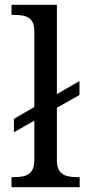

<svg xmlns="http://www.w3.org/2000/svg" viewBox="-20 -780 364 800"><path d="M28 0V-42H41Q64 -42 82.5 -47Q101 -52 112 -67.5Q123 -83 123 -114V-277L38 -229V-285L123 -334V-650Q123 -680 111.5 -694.5Q100 -709 81.5 -713.5Q63 -718 41 -718H28V-760H217V-388L311 -442V-384L217 -331V-114Q217 -83 228 -67.5Q239 -52 258 -47Q277 -42 299 -42H312V0Z"/></svg>

Font: Noto Serif Gurmukhi
Style: Regular
Weight: 400
Designer: Vaibhav Singh and the Monotype Design Team
Foundry: Monotype Imaging Inc.
Version: Version 2.003